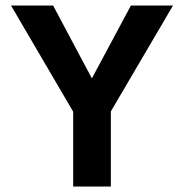

<svg xmlns="http://www.w3.org/2000/svg" viewBox="-20 -699 649 698"><path d="M456 -679 314 -414 173 -679H20L246 -293V-21H383V-294L609 -679Z"/></svg>

Font: SpinnyJost
Style: Regular
Weight: 600
Version: Version 3.710